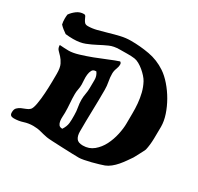

<svg xmlns="http://www.w3.org/2000/svg" viewBox="-157 -930 1156 1120"><g transform="rotate(30 421.5 -370.5)"><path d="M422 -742Q484 -742 545.5 -731Q607 -720 661 -684Q691 -664 720.5 -630Q750 -596 773 -556Q796 -516 810 -474Q824 -432 824 -395Q824 -359 823 -315Q822 -271 814 -236Q813 -233 807.5 -222Q802 -211 795 -198Q788 -185 782 -173.5Q776 -162 774 -159Q763 -143 750 -124.5Q737 -106 722 -88.5Q707 -71 689.5 -57Q672 -43 654 -36Q643 -32 621.5 -25.5Q600 -19 576.5 -13Q553 -7 531.5 -3Q510 1 499 1Q485 1 453 0Q421 -1 385.5 -2.5Q350 -4 319 -5.5Q288 -7 278 -9Q252 -14 228.5 -20.5Q205 -27 177 -27Q145 -27 116 -17.5Q87 -8 55 -8Q42 -8 35 -13.5Q28 -19 28 -33Q28 -54 38 -64Q48 -74 62 -80.5Q76 -87 90.5 -92Q105 -97 115 -107Q125 -118 131 -152.5Q137 -187 139.5 -227Q142 -267 142.5 -304.5Q143 -342 143 -359Q143 -400 132 -421.5Q121 -443 108.5 -456.5Q96 -470 85 -481Q74 -492 74 -513Q89 -512 104.5 -511Q120 -510 135 -510Q162 -510 200.5 -521.5Q239 -533 280 -548.5Q321 -564 360 -580.5Q399 -597 427 -606Q436 -601 436 -591Q436 -574 429 -557Q422 -540 422 -521Q422 -495 427 -469.5Q432 -444 432 -417Q432 -346 430 -276Q428 -206 428 -135Q428 -106 439.5 -89Q451 -72 483 -72Q525 -72 555 -97Q585 -122 603.5 -158.5Q622 -195 631 -236.5Q640 -278 640 -311Q640 -344 640.5 -378Q641 -412 638 -445.5Q635 -479 627 -511.5Q619 -544 603 -574Q596 -587 583 -601.5Q570 -616 554.5 -629Q539 -642 522 -651.5Q505 -661 490 -663Q467 -666 440.5 -665.5Q414 -665 390 -665Q351 -665 322 -652Q293 -639 264 -623.5Q235 -608 202 -595Q169 -582 123 -582Q97 -582 72 -585Q60 -593 48 -602.5Q36 -612 26 -623Q22 -639 22 -661Q22 -668 22.5 -675Q23 -682 24 -689Q38 -709 59 -724.5Q80 -740 106 -740Q115 -740 119 -732Q123 -724 127 -715Q131 -706 138 -698Q145 -690 160 -690Q188 -690 220 -698Q252 -706 285.5 -716Q319 -726 353.5 -734Q388 -742 422 -742ZM300 -377Q300 -359 296.5 -342.5Q293 -326 293 -308Q293 -278 295.5 -247.5Q298 -217 298 -186Q298 -174 297 -159Q296 -144 298 -130Q300 -116 307 -106.5Q314 -97 331 -97Q340 -111 344.5 -123Q349 -135 350.5 -147Q352 -159 352 -171.5Q352 -184 352 -201Q352 -227 347.5 -251Q343 -275 343 -300Q343 -321 347 -341.5Q351 -362 351 -384Q351 -410 351.5 -437Q352 -464 336 -486H333Q315 -486 308 -473Q301 -460 299 -442.5Q297 -425 298.5 -406.5Q300 -388 300 -377Z"/></g></svg>

Font: CAT Altenglisch
Style: Regular
Weight: 400
Designer: Peter Wiegel
Foundry: Peter Wiegel, CAT Fonts
Version: Version 1.000